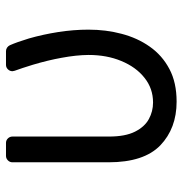

<svg xmlns="http://www.w3.org/2000/svg" viewBox="-5 -580 595 625"><g transform="rotate(-90 292.5 -267.5)"><path d="M76.7 -524.5V-211.6Q76.7 -96.6 131.7 -43.3Q187.1 9.9 274.1 9.9Q336.3 9.9 380.3 -13.5Q424.7 -36.9 453.1 -77.4Q481.5 -117.5 495 -169.4Q508.5 -219.8 508.5 -277Q508.5 -325.3 500.7 -375.4Q492.9 -425.1 479.8 -470.9Q468 -509.9 457.7 -533Q454.9 -538.7 449.8 -542.1Q444.6 -545.5 438.6 -545.5H393.8Q385.3 -545.5 379.3 -539.2Q373.2 -533 373.2 -524.5Q373.2 -522.4 374.6 -517.4Q383.2 -494 394.2 -458.1Q409.1 -408 416.9 -364.3Q425.8 -316.4 426.1 -277Q426.1 -217.3 406.6 -170.5Q386.7 -122.2 351.9 -94.8Q317.1 -66.8 271.3 -66.8Q242.5 -66.8 217.7 -80.3Q192.5 -93.8 176.5 -125.4Q160.5 -157 160.5 -210.2V-524.5Q160.5 -533 154.5 -539.2Q148.4 -545.5 139.9 -545.5H97.7Q89.1 -545.5 82.9 -539.2Q76.7 -533 76.7 -524.5Z"/></g></svg>

Font: DeltaSans
Style: Regular
Weight: 400
Designer: Rasmus Andersson
Foundry: rsms
Version: Version 3.012